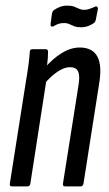

<svg xmlns="http://www.w3.org/2000/svg" viewBox="-20 -663 387 683"><path d="M212 0Q202 0 204 -10L259 -358Q265 -393 258 -408.5Q251 -424 229 -424Q209 -424 185.5 -408.5Q162 -393 138 -365V-420Q168 -455 200 -474.5Q232 -494 264 -494Q309 -494 326.5 -461.5Q344 -429 332 -361L277 -10Q275 0 267 0ZM23 0Q13 0 15 -10L71 -366Q78 -407 81.5 -434Q85 -461 86 -478Q86 -488 95 -488H143Q151 -488 151 -478Q151 -458 147.5 -431Q144 -404 142 -388L145 -378L88 -10Q86 0 78 0ZM269 -566Q254 -566 244.5 -569.5Q235 -573 227 -577Q219 -581 208 -581Q197 -581 189 -578.5Q181 -576 171 -570Q165 -567 162 -569.5Q159 -572 160 -579L165 -615Q167 -624 173 -628Q182 -634 193.5 -638.5Q205 -643 219 -643Q234 -643 243.5 -639.5Q253 -636 261 -632Q269 -628 278 -628Q289 -628 297.5 -631Q306 -634 316 -638Q321 -642 325 -639Q329 -636 328 -630L321 -594Q319 -584 314 -581Q306 -575 294 -570.5Q282 -566 269 -566Z"/></svg>

Font: Sofia Sans Extra Condensed Medium
Style: Italic
Weight: 500
Italic angle: -9°
Version: Version 4.100